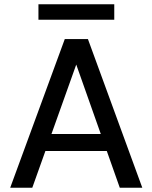

<svg xmlns="http://www.w3.org/2000/svg" viewBox="-20 -884 718 904"><path d="M28 0 285 -700H394L650 0H544L339 -580L132 0ZM144 -173 172 -253H501L529 -173ZM161 -791V-864H518V-791Z"/></svg>

Font: DM Sans 17pt Medium
Style: Regular
Weight: 500
Version: Version 4.004;gftools[0.9.30]